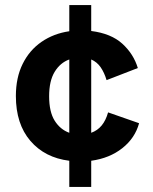

<svg xmlns="http://www.w3.org/2000/svg" viewBox="-20 -631 608 762"><path d="M255 111V7Q158 -5 100.5 -72Q43 -139 43 -250Q43 -323 70 -377.5Q97 -432 145 -465Q193 -498 255 -507V-611H342V-508Q421 -498 465.5 -457.5Q510 -417 527 -361L403 -313Q394 -343 379.5 -364Q365 -385 342 -395V-104Q367 -113 383.5 -133Q400 -153 409 -185L532 -142Q516 -83 465.5 -43Q415 -3 342 7V111ZM175 -249Q175 -187 197 -152Q219 -117 255 -104V-395Q219 -382 197 -346Q175 -310 175 -249Z"/></svg>

Font: Prodigy Sans SemiBold
Style: Regular
Weight: 600
Designer: Wei Huang
Foundry: Wei Huang
Version: Version 1.003; ttfautohint (v1.8.3)